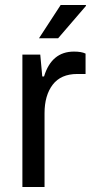

<svg xmlns="http://www.w3.org/2000/svg" viewBox="-20 -743 372 763"><path d="M135 -591 221 -723H321L322 -720L211 -591ZM69 0V-526H140L148 -439H155Q185 -538 274 -538Q304 -538 320 -530V-449H287Q222 -449 189.5 -406.5Q157 -364 157 -293V0Z"/></svg>

Font: Archivo
Style: Regular
Weight: 400
Designer: Hector Gatti
Foundry: Omnibus-Type
Version: Version 2.001